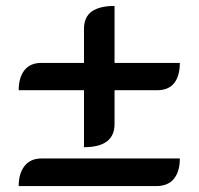

<svg xmlns="http://www.w3.org/2000/svg" viewBox="-20 -627 669 647"><path d="M263 -323H43Q43 -366 62.5 -390.5Q82 -415 119 -415H263V-529Q263 -570 289.5 -588.5Q316 -607 366 -607V-415H586Q586 -371 567 -347Q548 -323 509 -323H366V-209Q366 -131 263 -131ZM120 -93H586Q586 -49 566 -24.5Q546 0 507 0H43Q43 -43 63 -68Q83 -93 120 -93Z"/></svg>

Font: K2D Medium
Style: Regular
Weight: 500
Designer: Katatrad Aksorn Co.,Ltd.
Foundry: Cadson Demak Co.,Ltd.
Version: Version 1.000; ttfautohint (v1.6)